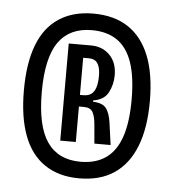

<svg xmlns="http://www.w3.org/2000/svg" viewBox="-42 -737 522 577"><g transform="rotate(5 218.5 -448.5)"><path d="M217 -200Q156 -200 113.5 -228.5Q71 -257 50 -312.5Q29 -368 29 -449Q29 -531 50 -586Q71 -641 113.5 -669Q156 -697 217 -697Q280 -697 322.5 -669Q365 -641 387 -586Q409 -531 409 -449Q409 -368 387 -312.5Q365 -257 322.5 -228.5Q280 -200 217 -200ZM217 -250Q263 -250 293.5 -271.5Q324 -293 339 -337Q354 -381 354 -449Q354 -518 339 -561.5Q324 -605 293.5 -626Q263 -647 217 -647Q150 -647 116.5 -599.5Q83 -552 83 -449Q83 -346 116.5 -298Q150 -250 217 -250ZM151 -308V-601H218Q253 -601 275 -578.5Q297 -556 297 -518Q297 -490 284.5 -466Q272 -442 239 -437V-433Q268 -432 279 -417.5Q290 -403 294 -373L303 -308H254L249 -365Q247 -389 240 -402Q233 -415 213 -415H198V-308ZM198 -450H208Q223 -450 232 -456.5Q241 -463 245.5 -477Q250 -491 250 -512Q250 -529 246 -540.5Q242 -552 234.5 -557Q227 -562 214 -562H198Z"/></g></svg>

Font: Bricolage Grotesque 24pt Condensed ExtraLight
Style: Regular
Weight: 250
Width: 3
Designer: Mathieu Triay
Foundry: Atelier Triay
Version: Version 1.001;gftools[0.9.33.dev8+g029e19f]